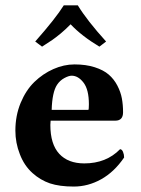

<svg xmlns="http://www.w3.org/2000/svg" viewBox="-20 -683 524 713"><path d="M269 -663.1Q303.2 -606.9 374 -528.8L349.1 -509.8Q283.2 -549.3 242.2 -592.8Q224.1 -574.2 205.6 -558.8Q187 -543.5 174.3 -534.7Q161.6 -525.9 136.2 -509.8L110.8 -528.8Q187 -615.2 216.8 -663.1ZM171.9 -274.9H308.1Q310.1 -276.9 310.1 -295.9Q310.1 -350.1 290.3 -376Q270.5 -401.9 246.1 -401.9Q235.4 -401.9 219 -393.1Q202.6 -384.3 191.9 -368.2Q173.8 -340.8 171.9 -274.9ZM425.8 -128.9Q432.6 -128.9 436.8 -119.1Q440.9 -109.4 440.9 -98.1Q404.3 -44.4 355.7 -17.3Q307.1 9.8 253.9 9.8Q201.2 9.8 165.5 -2Q129.9 -14.2 101.1 -40Q69.8 -67.9 53.7 -110.4Q37.1 -152.3 37.1 -198.2Q37.1 -253.4 56.6 -300.8Q76.2 -348.1 107.7 -378.7Q139.2 -409.2 178.2 -426.5Q217.3 -443.8 256.8 -443.8Q299.3 -443.8 331.8 -433.3Q364.3 -422.9 383.8 -406Q403.3 -389.2 415.8 -365.2Q428.2 -341.3 432.6 -317.4Q437 -293.5 437 -266.1Q437 -234.9 408.2 -234.9H168Q168 -232.4 167.5 -227.5Q167 -222.7 167 -219.2Q167 -147.5 200 -111.8Q232.9 -76.2 293 -76.2Q374.5 -76.2 425.8 -128.9Z"/></svg>

Font: Linux Libertine G
Style: Bold
Weight: 700
Designer: Philipp H. Poll
Foundry: Philipp H. Poll
Version: Version 5.0.3